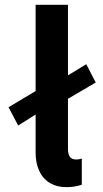

<svg xmlns="http://www.w3.org/2000/svg" viewBox="-20 -772 430 800"><path d="M128.4 -135.3V-294.9L55.7 -249L15.6 -325.2L128.4 -392.6V-752H263.2V-458L339.4 -504.4L378.9 -428.2L263.2 -360.4V-151.4Q263.2 -130.9 270.8 -119.1Q278.3 -107.4 298.3 -107.4Q309.1 -107.4 320.8 -111.3V-2.4Q291 7.8 258.3 7.8Q215.8 7.8 186.5 -10.5Q157.2 -28.8 142.8 -61.3Q128.4 -93.8 128.4 -135.3Z"/></svg>

Font: Reddit Sans
Style: Bold
Weight: 700
Designer: Stephen Hutchings
Foundry: Reddit
Version: Version 1.013